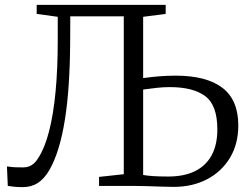

<svg xmlns="http://www.w3.org/2000/svg" viewBox="-20 -763 1012 788"><path d="M73.5 5Q50.5 5 35.8 3.2Q21 1.5 12 0L8.5 -80Q17 -78.5 31.5 -77.2Q46 -76 76 -76Q88.5 -76 99.2 -80Q110 -84 119.5 -92.5Q129 -101 137 -114.5Q163.5 -155 181.2 -223.5Q199 -292 208 -386.2Q217 -480.5 217 -597.5V-694L130.5 -706V-743H660V-706L567.5 -694V-442.5Q603 -447.5 635.8 -450Q668.5 -452.5 701.5 -452.5Q827 -452.5 892.5 -402.8Q958 -353 958 -248.5Q958 -171.5 923.5 -114.8Q889 -58 829.2 -27Q769.5 4 693.5 4Q677 4 646.5 3Q616 2 584 1Q552 0 530 0H386.5V-37L488 -48V-696H268.5L268 -592Q267.5 -499 262.2 -419Q257 -339 246.5 -272.8Q236 -206.5 220.2 -155Q204.5 -103.5 183.5 -66.5Q162 -29.5 135.5 -12.2Q109 5 73.5 5ZM670.5 -38.5Q735.5 -38.5 780.2 -60.5Q825 -82.5 848.5 -125.5Q872 -168.5 872 -232Q872 -331.5 822.2 -368.5Q772.5 -405.5 677 -405.5Q650 -405.5 623.2 -402.5Q596.5 -399.5 567.5 -395.5V-45Q581.5 -42 609 -40.2Q636.5 -38.5 670.5 -38.5Z"/></svg>

Font: Merriweather 48pt Light
Style: Regular
Weight: 300
Version: Version 2.100